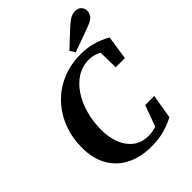

<svg xmlns="http://www.w3.org/2000/svg" viewBox="-252 -1010 1155 1155"><g transform="rotate(-45 326.0 -432.0)"><path d="M347 19Q258 19 190 -14.5Q122 -48 84 -113.5Q46 -179 46 -274Q46 -357 74 -430Q102 -503 154 -558.5Q206 -614 278.5 -645Q351 -676 439 -676Q493 -676 538.5 -663.5Q584 -651 633 -624L610 -471H532L530 -597Q494 -618 449 -618Q394 -618 349 -589.5Q304 -561 271.5 -512Q239 -463 221.5 -399.5Q204 -336 204 -266Q204 -201 224.5 -149.5Q245 -98 284.5 -68.5Q324 -39 382 -39Q399 -39 415 -42Q431 -45 447 -50L497 -185H574L548 -31Q511 -10 461.5 4.5Q412 19 347 19ZM405 -738Q434 -765 463 -792.5Q492 -820 521 -846Q547 -868 563.5 -875.5Q580 -883 601 -883Q625 -883 638.5 -867.5Q652 -852 652 -833Q652 -816 640.5 -797.5Q629 -779 591 -765Q550 -750 508.5 -734.5Q467 -719 426 -705Z"/></g></svg>

Font: Source Serif Pro
Style: Bold Italic
Weight: 700
Italic angle: -12°
Designer: Frank Grießhammer
Foundry: Adobe Systems Incorporated
Version: Version 3.001;hotconv 1.0.111;makeotfexe 2.5.65597